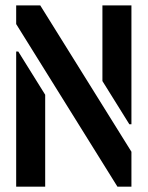

<svg xmlns="http://www.w3.org/2000/svg" viewBox="-20 -704 557 724"><path d="M41 0V-509.8H48.8L150.4 -346.7V0ZM41 -613.3V-683.6H131.8L475.6 -131.8V0H422.9ZM366.2 -398.4V-683.6H475.6V-235.4H467.8Z"/></svg>

Font: Post No Bills Jaffna
Style: Bold
Weight: 700
Designer: Kosala Senevirathne, Siva Puranthara, Lasantha Premarathna, Tharique Azeez
Foundry: Mooniak
Version: Version 1.220 ; ttfautohint (v1.6)